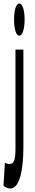

<svg xmlns="http://www.w3.org/2000/svg" viewBox="-41 -851 199 1092"><path d="M18 221C71 221 92 113 92 -13V-569H47V-7C47 55 40 82 13 82C4 82 -6 79 -13 74L-21 205C-12 214 2 221 18 221ZM39 -740C39 -684 51 -648 69 -648C86 -648 99 -684 99 -740C99 -795 86 -831 69 -831C51 -831 39 -795 39 -740Z"/></svg>

Font: 寒蝉无机体 CompactMedium
Style: Regular
Weight: 500
Width: 3
Designer: ChillTanhei {Warren2060}; 
Source Han Sans {Ryoko NISHIZUKA 西塚涼子 (kana, bopomofo & ideographs); Paul D. Hunt (Latin, Gre
Foundry: ChillType&Adobe
Version: Version 1.000;Glyphs 3.1.1 (3135)